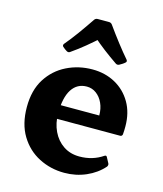

<svg xmlns="http://www.w3.org/2000/svg" viewBox="-114 -838 794 935"><g transform="rotate(15 283.0 -370.0)"><path d="M297.8 12.7Q228.7 12.7 169.7 -17.5Q110.7 -47.7 75.1 -106.4Q39.5 -165.1 39.5 -250.2Q39.5 -335.1 76 -392.7Q112.6 -450.2 172.5 -479.8Q232.5 -509.4 302 -509.4Q366.2 -509.4 417.1 -481.4Q468 -453.4 497.8 -402.4Q527.6 -351.3 527.6 -282.2Q527.6 -273.5 527.3 -263.4Q527 -253.3 526 -241.8Q523.6 -232.2 514.6 -232.2H182.4V-301.1H417.3L390.8 -285.6Q390.8 -290.6 390.8 -294.2Q390.8 -297.8 390.8 -301.8Q390.8 -335.8 378.5 -362.8Q366.2 -389.8 344.9 -405.7Q323.6 -421.6 296.7 -421.6Q247.7 -421.6 221.2 -380.3Q194.7 -339 194.7 -259.9Q194.7 -209.9 213.7 -169.8Q232.8 -129.6 267.6 -106.3Q302.3 -83.1 348.6 -83.1Q414.9 -83.1 466.4 -118.3Q475.2 -123.7 479 -115.1L493.9 -87.4Q497.7 -79.9 492.3 -70.9Q457.8 -31.6 406.7 -9.4Q355.7 12.7 297.8 12.7ZM135.4 -578.7Q129 -585.1 134.4 -593.3Q160.6 -624.1 188.9 -663.1Q217.2 -702.1 246.4 -745.5Q252.4 -753.1 262 -753.1H319.2Q328.8 -753.1 334.8 -745.5Q365 -703.2 394.1 -665.6Q423.2 -627.9 449.4 -597.7Q455.2 -589.5 448 -583.5Q442.1 -578.1 434.8 -573.5Q427.4 -568.9 420.5 -565.1Q411.5 -560.7 403.3 -566.1Q366.2 -591.5 334.7 -615.6Q303.2 -639.7 274.8 -664.9H300.3Q272.8 -640.3 241.4 -614.3Q210 -588.3 173.9 -563.3Q166.3 -557.5 157.3 -562.5Q152 -565.7 146.4 -569.7Q140.7 -573.8 135.4 -578.7Z"/></g></svg>

Font: Hahmlet
Style: Regular
Weight: 400
Designer: Minjoo Ham & Mark Frömberg
Foundry: hypertype
Version: Version 1.002